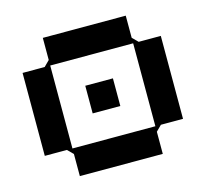

<svg xmlns="http://www.w3.org/2000/svg" viewBox="-91 -702 861 805"><g transform="rotate(-15 340.0 -300.0)"><path d="M544 -480 520 -504V-600H160V-504L136 -480H40V-120H136L160 -96V0H520V-96L544 -120H640V-480ZM520 -120H160V-480H520ZM280 -240H400V-360H280Z"/></g></svg>

Font: KUBO
Style: Regular
Weight: 400
Version: Version 001.000